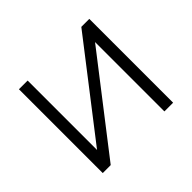

<svg xmlns="http://www.w3.org/2000/svg" viewBox="-155 -917 1134 1134"><g transform="rotate(-45 412.0 -350.0)"><path d="M118.3 0V-700H191V-120.2L639.4 -700H706V0H633.3V-579.3L184.9 0Z"/></g></svg>

Font: Montserrat Thin
Style: Regular
Weight: 100
Designer: Julieta Ulanovsky
Foundry: Julieta Ulanovsky
Version: Version 9.000